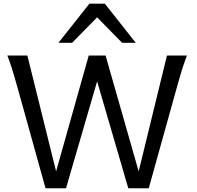

<svg xmlns="http://www.w3.org/2000/svg" viewBox="-20 -1011 1056 1031"><path d="M724.6 -90.8 876.5 -712.9H983.9Q978 -697.8 972.2 -681.4Q966.3 -665 959.7 -644.3Q953.1 -623.5 945.3 -596.9Q937.5 -570.3 927.7 -534.7L778.8 0H668.9L501.5 -574.2L334.5 0H224.6L75.7 -534.7Q65.9 -569.8 58.1 -596.4Q50.3 -623 43.7 -644.3Q37.1 -665.5 31.2 -681.9Q25.4 -698.2 19.5 -712.9H127L281.2 -90.8L456.5 -712.9H546.9ZM293.9 -781.2 460 -991.2H543L709 -781.2H635.7L501.5 -918L367.2 -781.2Z"/></svg>

Font: Andika New Basic
Style: Regular
Weight: 400
Designer: Victor Gaultney, Annie Olsen, Julie Remington, Don Collingsworth, Eric Hays
Foundry: SIL International
Version: Version 5.500; ttfautohint (v1.8.3)